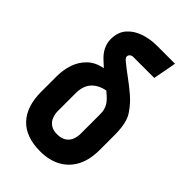

<svg xmlns="http://www.w3.org/2000/svg" viewBox="-216 -780 870 870"><g transform="rotate(45 218.5 -345.5)"><path d="M212 -590H348L369 -702H252Q211 -702 172 -689Q133 -676 108.5 -648Q84 -620 84 -575Q84 -550 95.5 -526.5Q107 -503 132 -481L155 -460Q110 -451 82.5 -424.5Q55 -398 42.5 -361Q30 -324 30 -281V-184Q30 -90 77.5 -39.5Q125 11 218 11Q274 11 316 -11.5Q358 -34 381 -77.5Q404 -121 404 -184V-281Q404 -305 401.5 -326Q399 -347 393 -365.5Q387 -384 377 -398Q355 -431 325 -457Q295 -483 262.5 -506.5Q230 -530 200 -555Q197 -558 195 -560.5Q193 -563 192 -565.5Q191 -568 191 -571Q191 -577 194.5 -581.5Q198 -586 203 -588Q208 -590 212 -590ZM291 -290V-176Q291 -156 284 -138Q277 -120 260.5 -109Q244 -98 217 -98Q191 -98 175 -109Q159 -120 152 -138Q145 -156 145 -176V-288Q145 -311 150.5 -329Q156 -347 167.5 -360.5Q179 -374 196 -383Q213 -392 235 -396L251 -382Q274 -362 282 -344Q290 -326 290.5 -312Q291 -298 291 -290Z"/></g></svg>

Font: Advent Pro
Style: Regular
Weight: 400
Designer: VivaRado, Andreas Kalpakidis
Foundry: VivaRado, Andreas Kalpakidis
Version: Version 3.000